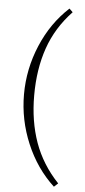

<svg xmlns="http://www.w3.org/2000/svg" viewBox="-60 -772 432 971"><g transform="rotate(5 155.5 -287.0)"><path d="M252.4 165.5Q162.1 82 111.6 -37.8Q61 -157.7 61 -286.6Q61 -416 111.6 -535.9Q162.1 -655.8 252.4 -738.8L270 -721.7Q187.5 -634.8 150.1 -527.1Q112.8 -419.4 112.8 -286.6Q112.8 -155.3 151.1 -47.9Q189.5 59.6 272.5 147Z"/></g></svg>

Font: Elstob ExtraLight
Style: Regular
Weight: 200
Designer: Peter S. Baker
Version: Version 1.015